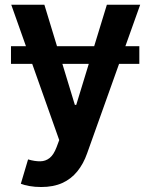

<svg xmlns="http://www.w3.org/2000/svg" viewBox="-20 -565 620 790"><path d="M553.3 -375V-302.2H25.2V-375ZM149.5 204.5Q123.2 204.5 101 200.5Q78.8 196.4 65.7 191.1L95.5 90.9Q123.6 99.1 145.6 98.7Q167.6 98.4 184.3 85Q201 71.7 212.7 40.8L223.7 11.4L26.3 -545.5H162.6L288 -133.5H293.7L419.7 -545.5H556.8L338.4 66.1Q323.2 109.4 297.9 140.4Q272.7 171.5 236.2 188Q199.6 204.5 149.5 204.5Z"/></svg>

Font: InterMG SemiBold
Style: Regular
Weight: 600
Designer: Rasmus Andersson
Foundry: rsms
Version: Version 3.019;December 26, 2023;FontCreator 15.0.0.2955 64-b